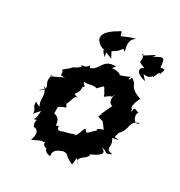

<svg xmlns="http://www.w3.org/2000/svg" viewBox="-184 -880 988 1051"><g transform="rotate(30 310.0 -355.0)"><path d="M78 -269 63 -275C106 -234 74 -205 99 -167C79 -162 62 -204 72 -153C109 -110 61 -90 118 -149C119 -65 75 -90 134 -97C120 -107 112 -72 129 -52C130 -56 175 -52 149 14C177 6 193 -12 216 -9C238 -30 199 7 251 15C246 5 237 35 285 41C277 -1 308 -8 335 -19C372 -18 346 -10 411 20C423 -22 401 -44 443 5C414 -17 427 -32 458 -53C481 -80 467 -75 465 -76C518 -97 550 -123 507 -142C547 -141 529 -112 574 -139C515 -148 562 -167 529 -216C601 -228 538 -226 538 -226L546 -257C595 -307 556 -341 620 -362C597 -326 564 -391 585 -406C557 -416 551 -428 548 -389C544 -418 524 -423 537 -412C532 -446 567 -496 555 -478C488 -499 490 -526 487 -528C467 -508 519 -517 457 -557C459 -540 435 -526 451 -557C443 -551 368 -522 393 -538C344 -561 321 -528 352 -565C272 -569 283 -505 238 -489C229 -475 227 -505 226 -500C204 -461 170 -490 190 -470C148 -432 162 -462 132 -422C156 -433 168 -459 103 -401C129 -394 92 -363 141 -374C59 -334 56 -331 75 -352C41 -283 119 -286 49 -239ZM438 -269 467 -231C463 -229 425 -223 436 -209C394 -175 399 -157 378 -186C369 -192 358 -117 339 -126C385 -134 363 -136 315 -124C377 -134 288 -117 268 -107C317 -135 251 -102 276 -109C223 -92 260 -143 232 -120C220 -125 237 -162 187 -174V-214C246 -254 232 -203 202 -294V-236C241 -262 224 -324 265 -311C197 -325 256 -320 249 -377C270 -387 245 -386 242 -405C266 -400 298 -419 319 -408C357 -447 345 -446 369 -406C405 -456 349 -446 377 -388C441 -440 398 -378 424 -430C398 -356 471 -355 458 -391C435 -361 420 -317 411 -299C470 -322 414 -323 405 -278ZM265 -605C318 -589 314 -572 288 -626C344 -652 327 -683 353 -658C345 -692 333 -724 371 -751C303 -736 264 -695 305 -747C279 -700 291 -757 277 -745C182 -691 200 -667 195 -656C197 -643 230 -602 258 -617C267 -635 218 -622 273 -579ZM503 -604C554 -596 547 -630 558 -616C561 -633 582 -675 581 -641C583 -677 610 -687 565 -682C561 -748 553 -740 498 -712C541 -757 462 -693 440 -688C444 -685 447 -709 444 -703C476 -648 421 -661 490 -635C462 -624 459 -590 529 -575Z"/></g></svg>

Font: Asimov Aggro
Style: It
Weight: 500
Designer: Google
Version: Version 2.000980; 2014